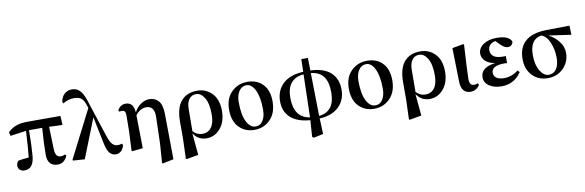

<svg xmlns="http://www.w3.org/2000/svg" viewBox="-63 -1417 6830 2241"><g transform="rotate(-10 3352.0 -297.0)"><path d="M491 -436 499 -166Q503 -73 564 -73Q594 -73 620 -86L630 -68Q593 16 515 16Q459 16 427 -17.5Q395 -51 395 -121Q395 -244 409 -438H253Q251 -242 242 -143Q232 16 121 16Q88 16 67 -2.5Q46 -21 46 -51Q46 -88 70 -109Q111 -118 194 -124Q205 -203 217 -436L29 -410L19 -455Q64 -499 118 -518.5Q172 -538 260 -538H643L649 -430Z M1294 -95 1303 -76Q1294 -33 1267 -8.5Q1240 16 1204 16Q1161 16 1131 -18Q1101 -52 1083 -144L1019 -455L835 10L698 1L692 -8L980 -573L963 -623Q944 -676 914.5 -695.5Q885 -715 833 -715Q764 -715 703 -676L692 -696Q703 -755 739 -787.5Q775 -820 827 -820Q882 -820 918.5 -784Q955 -748 982 -668L1132 -209Q1155 -140 1181 -113Q1207 -86 1244 -86Q1271 -86 1294 -95Z M1848 -352 1854 189 1724 216 1716 209 1732 -21 1741 -334Q1744 -464 1644 -464Q1610 -464 1576 -444.5Q1542 -425 1518 -390L1524 0L1398 13L1390 7L1401 -219L1403 -407Q1403 -444 1393 -457.5Q1383 -471 1358 -471Q1333 -471 1326 -469L1320 -487Q1356 -547 1416 -547Q1510 -547 1517 -425Q1548 -486 1598 -518.5Q1648 -551 1697 -551Q1762 -551 1804.5 -505Q1847 -459 1848 -352Z M2131 -360 2129 -95Q2176 -44 2240 -44Q2308 -44 2346.5 -96Q2385 -148 2385 -248Q2385 -379 2344 -446.5Q2303 -514 2246 -514Q2192 -514 2162 -473.5Q2132 -433 2131 -360ZM2006 -31V-235Q2007 -396 2075 -473.5Q2143 -551 2264 -551Q2368 -551 2439 -478Q2510 -405 2510 -270Q2510 -140 2443 -62Q2376 16 2280 16Q2180 16 2124 -70L2148 189L2008 214L1998 208Z M2848 16Q2737 16 2665.5 -57.5Q2594 -131 2594 -267Q2594 -399 2670.5 -475Q2747 -551 2859 -551Q2973 -551 3042 -479Q3111 -407 3111 -275Q3111 -139 3034.5 -61.5Q2958 16 2848 16ZM2866 -21Q2923 -21 2954 -70.5Q2985 -120 2985 -199Q2985 -346 2945 -430Q2905 -514 2842 -514Q2787 -514 2753.5 -464Q2720 -414 2720 -335Q2720 -183 2761.5 -102Q2803 -21 2866 -21Z M3608 -523 3617 -14Q3804 -33 3804 -260Q3804 -384 3756 -448.5Q3708 -513 3608 -523ZM3509 -16 3522 -523Q3424 -516 3373 -454.5Q3322 -393 3322 -281Q3322 -43 3509 -16ZM3605 -703 3608 -554Q3768 -548 3848 -473.5Q3928 -399 3928 -271Q3928 -149 3848 -70.5Q3768 8 3618 17L3626 202L3511 226L3494 212L3507 17Q3358 7 3277.5 -64.5Q3197 -136 3197 -257Q3197 -388 3281.5 -467Q3366 -546 3523 -553L3527 -703Z M4267 16Q4156 16 4084.5 -57.5Q4013 -131 4013 -267Q4013 -399 4089.5 -475Q4166 -551 4278 -551Q4392 -551 4461 -479Q4530 -407 4530 -275Q4530 -139 4453.5 -61.5Q4377 16 4267 16ZM4285 -21Q4342 -21 4373 -70.5Q4404 -120 4404 -199Q4404 -346 4364 -430Q4324 -514 4261 -514Q4206 -514 4172.5 -464Q4139 -414 4139 -335Q4139 -183 4180.5 -102Q4222 -21 4285 -21Z M4775 -360 4773 -95Q4820 -44 4884 -44Q4952 -44 4990.5 -96Q5029 -148 5029 -248Q5029 -379 4988 -446.5Q4947 -514 4890 -514Q4836 -514 4806 -473.5Q4776 -433 4775 -360ZM4650 -31V-235Q4651 -396 4719 -473.5Q4787 -551 4908 -551Q5012 -551 5083 -478Q5154 -405 5154 -270Q5154 -140 5087 -62Q5020 16 4924 16Q4824 16 4768 -70L4792 189L4652 214L4642 208Z M5407 16Q5355 16 5325.5 -19.5Q5296 -55 5295 -124L5286 -523L5419 -547L5427 -540Q5407 -209 5407 -132Q5408 -57 5461 -57Q5483 -57 5506 -67L5517 -48Q5504 -22 5474.5 -3Q5445 16 5407 16Z M5990 -134 6011 -111Q5926 16 5775 16Q5689 16 5631 -22.5Q5573 -61 5573 -126Q5573 -241 5747 -265Q5669 -278 5631.5 -316Q5594 -354 5594 -401Q5594 -467 5655 -509Q5716 -551 5816 -551Q5955 -551 5988 -480Q5989 -456 5971.5 -439Q5954 -422 5926 -422Q5890 -422 5846 -464L5794 -517Q5756 -511 5731 -487Q5706 -463 5706 -424Q5706 -323 5851 -323Q5874 -323 5884 -324V-240Q5862 -242 5854 -242Q5699 -242 5699 -157Q5699 -117 5731 -95Q5763 -73 5820 -73Q5912 -73 5990 -134Z M6465 -203Q6465 -299 6429.5 -383Q6394 -467 6332 -488Q6196 -466 6196 -280Q6196 -162 6239.5 -91.5Q6283 -21 6341 -21Q6399 -21 6432 -69Q6465 -117 6465 -203ZM6681 -435 6413 -474Q6486 -438 6534.5 -375Q6583 -312 6583 -239Q6583 -132 6509.5 -58Q6436 16 6324 16Q6213 16 6141.5 -58Q6070 -132 6070 -256Q6070 -391 6152.5 -464Q6235 -537 6400 -540L6677 -544Z"/></g></svg>

Font: Swei Spring CJKtc
Style: Bold
Weight: 700
Version: Version 1.021